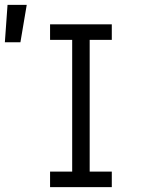

<svg xmlns="http://www.w3.org/2000/svg" viewBox="-58 -770 628 790"><path d="M148 0V-64H239V-606H148V-670H402V-606H311V-64H402V0ZM-38 -596 -27 -750H52L26 -596Z"/></svg>

Font: Lode Term
Style: Regular
Weight: 400
Monospace: yes
Designer: Belleve Invis
Foundry: Belleve Invis
Version: Version 29.2.0